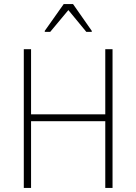

<svg xmlns="http://www.w3.org/2000/svg" viewBox="-20 -932 676 952"><path d="M98 0V-688H134V-365H502V-688H538V0H502V-331H134V0ZM202 -774V-779L296 -912H342L435 -779V-774H408L319 -882L229 -774Z"/></svg>

Font: Saira SemiCondensed Thin
Style: Regular
Weight: 250
Width: 4
Designer: Hector Gatti with collaboration of the Omnibus-Type team
Foundry: Omnibus-Type
Version: Version 1.101